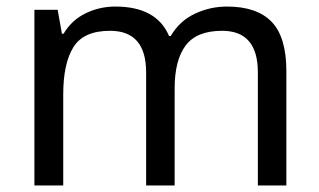

<svg xmlns="http://www.w3.org/2000/svg" viewBox="-20 -566 975 586"><path d="M673 -546Q764 -546 809 -499.5Q854 -453 854 -349V0H767V-345Q767 -472 658 -472Q580 -472 546.5 -427Q513 -382 513 -296V0H426V-345Q426 -472 316 -472Q235 -472 204 -422Q173 -372 173 -278V0H85V-536H156L169 -463H174Q199 -505 241.5 -525.5Q284 -546 332 -546Q458 -546 496 -456H501Q528 -502 574.5 -524Q621 -546 673 -546Z"/></svg>

Font: Noto Sans Linear A
Style: Regular
Weight: 400
Designer: Monotype Design Team
Foundry: Monotype Imaging Inc.
Version: Version 2.002; ttfautohint (v1.8.4.7-5d5b)